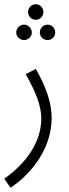

<svg xmlns="http://www.w3.org/2000/svg" viewBox="-39 -661 326 911"><path d="M131 -567C151 -567 167 -584 167 -604C167 -624 151 -641 131 -641C110 -641 94 -624 94 -604C94 -584 110 -567 131 -567ZM75 -471C95 -471 112 -487 112 -507C112 -527 95 -544 75 -544C55 -544 38 -527 38 -507C38 -487 55 -471 75 -471ZM187 -471C207 -471 223 -487 223 -507C223 -527 207 -544 187 -544C166 -544 150 -527 150 -507C150 -487 166 -471 187 -471ZM11 230C119 158 206 35 206 -100C206 -169 184 -240 131 -334L83 -309C132 -223 157 -156 157 -99C157 8 91 110 -19 187Z"/></svg>

Font: Noto Sans Arabic UI XCn Lt
Style: Regular
Weight: 300
Width: 2
Designer: Monotype Design Team, Nadine Chahine and Nizar Qandah
Foundry: Monotype Imaging Inc.
Version: Version 2.010